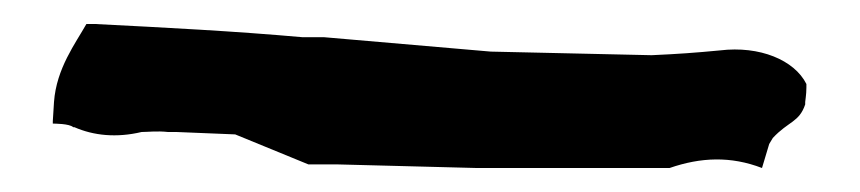

<svg xmlns="http://www.w3.org/2000/svg" viewBox="-20 -90 717 160"><path d="M24 11V13C25 13 38 13 41 16H42C58 23 77 25 98 20C103 20 111 19 120 20H127L176 22L237 47H261L377 50H538C564 41 589 40 615 50L621 30L624 25C637 11 646 12 651 -3V-5C651 -6 652 -11 652 -17V-20C642 -40 613 -52 580 -48C559 -46 545 -45 523 -44L389 -47L250 -59H232C176 -64 118 -67 59 -70H52C43 -54 27 -33 25 -5Z"/></svg>

Font: Vapor
Style: Bd
Weight: 700
Foundry: Cannot Into Space Fonts
Version: Version 0.179